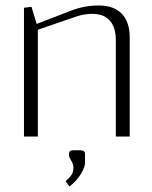

<svg xmlns="http://www.w3.org/2000/svg" viewBox="-20 -495 552 696"><path d="M217.8 162.1Q234.9 146.5 240.5 137Q246.1 127.4 246.1 112.8Q246.1 100.1 238 86.9Q230 73.7 230 67.9V63Q230 49.8 246.1 49.8H271Q288.1 49.8 288.1 62V96.2Q288.1 110.4 273.7 134.8Q259.3 159.2 231.9 181.2ZM117.2 -387.2V0H66.9V-466.8L94.2 -470.2L112.8 -408.2L236.8 -456.1Q285.2 -475.1 337.9 -475.1Q392.6 -475.1 421.4 -445.3Q450.2 -415.5 450.2 -358.9V0H399.9V-349.1Q399.9 -395.5 378.2 -420.2Q356.4 -444.8 314.9 -444.8Q285.2 -444.8 256.8 -435.1Z"/></svg>

Font: Resagokr
Style: Light
Weight: 300
Designer: gluk
Foundry: gluk
Version: Version 0.95